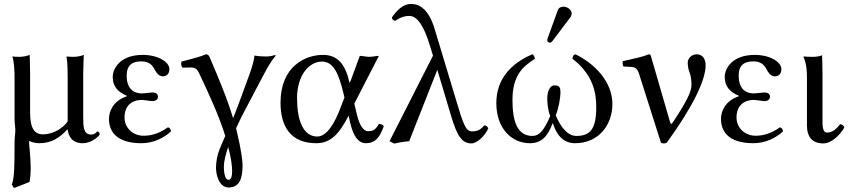

<svg xmlns="http://www.w3.org/2000/svg" viewBox="-20 -718 4319 976"><path d="M322 -60H324C327 -32 342 10 400 10C449 10 487 -30 487 -35C487 -42 480 -50 476 -50C470 -50 467 -34 443 -34C404 -34 403 -75 403 -121V-343C403 -375 406 -439 406 -439C391 -433 372 -429 353 -429C340 -429 324 -430 318 -431C324 -399 324 -350 324 -322V-101C302 -68 252 -35 198 -35C145 -35 133 -84 133 -149V-343C133 -375 131 -439 131 -439C116 -433 97 -429 78 -429C65 -429 49 -430 43 -431C53 -399 54 -350 54 -322V-112C54 -93 58 -70 58 -59C58 -38 54 -20 54 7C54 131 53 186 40 220L51 238L130 207C134 186 136 161 136 136C136 83 128 24 128 5C128 1 129 -1 129 -2C141 5 161 10 179 10C240 10 282 -16 322 -60Z M613 -121C613 -177 646 -210 702 -210C711 -210 745 -204 753 -204C776 -204 783 -215 783 -227C783 -239 773 -248 754 -248C749 -248 704 -243 703 -243C660 -243 624 -265 624 -334C624 -400 669 -406 700 -406C739 -406 756 -385 767 -363C777 -346 787 -330 809 -330C822 -330 841 -338 841 -367C841 -403 783 -439 706 -439C588 -439 553 -367 553 -327C553 -279 579 -250 625 -231V-229C553 -204 534 -151 534 -113C534 -55 567 10 699 10C762 10 816 -19 849 -50C849 -61 843 -68 834 -71C795 -44 757 -28 710 -28C655 -28 613 -68 613 -121Z M1078 135C1078 177 1097 235 1142 235C1201 235 1213 184 1213 120C1213 95 1203 31 1187 -36C1185 -46 1182 -56 1180 -66C1189 -86 1199 -107 1209 -127L1317 -332C1339 -373 1354 -402 1382 -436L1377 -438C1354 -431 1343 -431 1329 -431C1321 -431 1285 -432 1274 -436C1271 -409 1259 -368 1246 -334C1219 -261 1191 -182 1165 -117C1133 -223 1088 -328 1045 -429C1041 -437 1036 -442 1027 -442C1003 -431 953 -418 903 -405C899 -395 900 -384 908 -374C925 -374 934 -375 945 -375C946 -375 947 -375 948 -375C964 -375 979 -375 993 -344C1036 -253 1093 -132 1125 -27L1098 36C1085 67 1078 103 1078 135ZM1140 29C1155 86 1160 125 1160 152C1160 178 1155 196 1141 196C1126 196 1118 168 1118 128C1118 105 1126 70 1140 29Z M1781 -191 1906 -434C1893 -434 1872 -429 1857 -429C1842 -429 1824 -434 1809 -434L1762 -306H1761C1759 -298 1757 -294 1755 -304C1735 -391 1696 -439 1622 -439C1531 -439 1406 -380 1406 -196C1406 -72 1460 10 1588 10C1656 10 1702 -31 1752 -130L1761 -91C1777 -23 1803 10 1840 10C1884 10 1909 -14 1931 -77C1925 -84 1918 -88 1906 -88C1889 -58 1876 -51 1851 -51C1828 -51 1808 -80 1795 -133ZM1731 -222 1715 -181C1681 -86 1639 -24 1593 -24C1519 -24 1490 -111 1490 -219C1490 -334 1550 -405 1617 -405C1677 -405 1703 -339 1726 -243Z M2462 -65C2459 -74 2453 -79 2442 -81C2421 -55 2401 -50 2380 -50C2348 -50 2336 -82 2297 -214L2190 -569C2155 -687 2099 -698 2069 -698C2030 -698 1998 -667 1972 -629C1974 -616 1982 -614 1989 -612C2009 -627 2035 -637 2060 -637C2088 -637 2127 -616 2168 -478L2181 -435L1960 0L1985 12C2008 6 2033 2 2060 0L2203 -363L2274 -126C2302 -33 2326 11 2376 11C2405 11 2444 -26 2462 -65Z M3093 -189C3093 -305 2999 -397 2905 -442C2892 -439 2891 -427 2890 -419C2994 -340 3011 -247 3011 -174C3011 -64 2982 -27 2910 -27C2870 -27 2835 -62 2805 -131C2820 -168 2829 -223 2829 -247C2829 -271 2826 -284 2799 -284C2773 -284 2762 -249 2762 -218C2762 -198 2764 -161 2777 -128C2746 -57 2723 -27 2686 -27C2612 -27 2585 -97 2585 -209C2585 -331 2634 -378 2699 -419C2698 -428 2694 -438 2686 -442C2573 -394 2503 -312 2503 -194C2503 -63 2583 10 2673 10C2730 10 2763 -21 2790 -93C2812 -21 2852 10 2903 10C3025 10 3093 -85 3093 -189ZM2844 -684C2831 -684 2820 -678 2816 -667L2764 -524C2763 -521 2762 -517 2762 -514C2762 -507 2768 -501 2776 -501C2780 -501 2785 -505 2788 -509L2880 -631C2884 -636 2886 -644 2886 -649C2886 -669 2864 -684 2844 -684Z M3229 -341 3340 8C3350 12 3359 12 3369 8C3506 -181 3567 -313 3567 -387C3567 -415 3553 -442 3523 -442C3492 -442 3476 -418 3476 -401C3476 -350 3495 -352 3495 -286C3495 -253 3471 -202 3399 -94C3393 -84 3389 -89 3386 -98L3290 -429C3287 -440 3285 -442 3278 -442C3248 -429 3206 -421 3146 -407C3144 -399 3145 -388 3149 -380L3186 -378C3209 -377 3220 -370 3229 -341Z M3724 -121C3724 -177 3757 -210 3813 -210C3822 -210 3856 -204 3864 -204C3887 -204 3894 -215 3894 -227C3894 -239 3884 -248 3865 -248C3860 -248 3815 -243 3814 -243C3771 -243 3735 -265 3735 -334C3735 -400 3780 -406 3811 -406C3850 -406 3867 -385 3878 -363C3888 -346 3898 -330 3920 -330C3933 -330 3952 -338 3952 -367C3952 -403 3894 -439 3817 -439C3699 -439 3664 -367 3664 -327C3664 -279 3690 -250 3736 -231V-229C3664 -204 3645 -151 3645 -113C3645 -55 3678 10 3810 10C3873 10 3927 -19 3960 -50C3960 -61 3954 -68 3945 -71C3906 -44 3868 -28 3821 -28C3766 -28 3724 -68 3724 -121Z M4082 -322V-81C4082 -22 4109 11 4165 11C4208 11 4251 -33 4272 -70C4269 -80 4262 -85 4251 -87C4232 -63 4212 -44 4184 -44C4169 -44 4161 -58 4161 -99V-343C4161 -375 4159 -437 4159 -437C4144 -431 4128 -429 4109 -429C4097 -429 4072 -430 4066 -431L4064 -429C4081 -394 4082 -350 4082 -322Z"/></svg>

Font: Libertinus Math
Style: Regular
Weight: 400
Designer: Philipp H. Poll, Khaled Hosny
Foundry: Caleb Maclennan
Version: Version 7.050;RELEASE